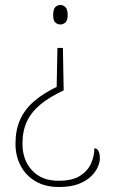

<svg xmlns="http://www.w3.org/2000/svg" viewBox="-20 -561 455 769"><path d="M235 -199Q179 -173 142.5 -143Q106 -113 88 -75Q70 -37 70 15Q70 80 108.5 121.5Q147 163 214 163Q270 163 301 143Q332 123 345 93Q358 63 358 33Q369 33 374.5 44Q380 55 380 75Q380 88 372 107Q364 126 345.5 144.5Q327 163 295.5 175.5Q264 188 216 188Q162 188 123 165.5Q84 143 63 103.5Q42 64 42 15Q42 -40 60.5 -81.5Q79 -123 116 -155Q153 -187 207 -213L210 -369H232ZM222 -541Q233 -541 242 -532.5Q251 -524 251 -501Q251 -479 242 -471Q233 -463 222 -463Q210 -463 201.5 -471Q193 -479 193 -501Q193 -524 201.5 -532.5Q210 -541 222 -541Z"/></svg>

Font: Noto Serif Lao Thin
Style: Regular
Weight: 250
Designer: Monotype Design Team
Foundry: Monotype Imaging Inc.
Version: Version 2.003